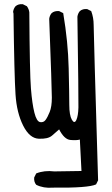

<svg xmlns="http://www.w3.org/2000/svg" viewBox="-20 -778 540 924"><path d="M234.4 125Q189.5 128.9 154.3 111.3Q142.6 97.7 144.5 76.2L154.3 56.6Q193.4 41 241.2 46.9L372.1 44.9L364.3 -106.4Q347.7 -101.6 318.4 -104.5Q289.1 -107.4 264.6 -155.3Q250 -142.6 230.5 -125.5Q210.9 -108.4 166.5 -110.4Q122.1 -112.3 91.3 -173.8Q60.5 -235.4 54.7 -323.2Q48.8 -411.1 44.9 -712.9L43 -720.7Q44.9 -736.3 54.7 -748Q68.4 -759.8 89.8 -757.8L109.4 -748Q119.1 -734.4 121.1 -718.8Q123 -424.8 128.9 -351.6Q134.8 -278.3 145.5 -235.8Q156.2 -193.4 172.9 -190.4Q189.5 -187.5 199.2 -200.7Q209 -213.9 219.2 -239.3Q229.5 -264.6 229.5 -308.1Q229.5 -351.6 216.8 -687.5Q218.8 -703.1 228.5 -714.8Q242.2 -726.6 264.6 -724.6L284.2 -714.8Q307.6 -576.2 310.5 -449.7Q313.5 -323.2 313.5 -273.4Q313.5 -223.6 325.7 -202.1Q337.9 -180.7 347.2 -200.2Q356.4 -219.7 357.4 -261.2Q358.4 -302.7 352.5 -697.3Q354.5 -712.9 364.3 -724.6Q377.9 -736.3 399.4 -734.4L418.9 -724.6Q430.7 -693.4 430.7 -658.2Q430.7 -623 452.1 89.8L442.4 109.4Q405.3 127 234.4 125Z"/></svg>

Font: NaikaiFont
Style: Regular
Weight: 400
Version: Version 1.67